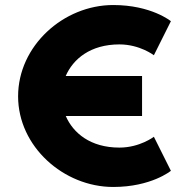

<svg xmlns="http://www.w3.org/2000/svg" viewBox="-20 -748 755 767"><path d="M457 -158.4C341.1 -158.4 272.1 -216.7 242.7 -284.6H547.5V-444.4H242.5C271.9 -512.1 340.9 -570.6 457 -570.6C538.5 -570.6 594.7 -527.3 594.7 -527.3L662.7 -663.3C662.7 -663.3 584.5 -727.9 432.3 -727.9C233.4 -727.9 52.3 -564.7 52.3 -363.2C52.3 -162.6 234.2 -1.1 432.3 -1.1C584.5 -1.1 662.7 -65.7 662.7 -65.7L594.7 -201.7C594.7 -201.7 538.5 -158.4 457 -158.4Z"/></svg>

Font: Sztylet
Style: Bd
Weight: 700
Foundry: Cannot Into Space Fonts, PlusOne Fonts
Version: Version 0.12